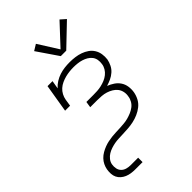

<svg xmlns="http://www.w3.org/2000/svg" viewBox="-283 -863 1167 1167"><g transform="rotate(-45 300.0 -280.0)"><path d="M152 205Q135 205 118 202.5Q101 200 85.5 193.5Q70 187 57.5 176Q45 165 38 150.5Q31 136 30 118.5Q29 101 32 83Q35 66 43 49.5Q51 33 64 19.5Q77 6 93.5 -3.5Q110 -13 127 -19.5Q144 -26 161 -29.5Q178 -33 195.5 -35Q213 -37 230.5 -37.5Q248 -38 265.5 -39Q283 -40 300.5 -41.5Q318 -43 335 -47.5Q352 -52 369 -59Q386 -66 401 -77Q416 -88 425.5 -104.5Q435 -121 437 -138Q441 -157 437 -176Q433 -195 422 -209Q411 -223 395 -232.5Q379 -242 361.5 -247.5Q344 -253 324.5 -254.5Q305 -256 286 -256H227L233 -295H293Q310 -295 327 -296Q344 -297 361.5 -301Q379 -305 396 -312Q413 -319 427.5 -330.5Q442 -342 451.5 -358Q461 -374 463 -391Q466 -409 463 -426Q460 -443 450 -456Q440 -469 425.5 -477.5Q411 -486 395 -491Q379 -496 361.5 -498Q344 -500 327 -500Q309 -500 291 -498Q273 -496 255.5 -491.5Q238 -487 220.5 -479Q203 -471 189 -458.5Q175 -446 166 -429Q157 -412 154 -394L147 -349H104L134 -530H177L168 -477Q183 -494 203 -506.5Q223 -519 245 -526Q267 -533 288.5 -535.5Q310 -538 332 -538Q355 -538 378 -535Q401 -532 422 -524.5Q443 -517 461 -504.5Q479 -492 490.5 -473.5Q502 -455 505.5 -432.5Q509 -410 506 -387Q502 -367 492.5 -347.5Q483 -328 466.5 -313.5Q450 -299 430.5 -290Q411 -281 391 -275Q412 -267 431.5 -254Q451 -241 463.5 -222Q476 -203 479.5 -179.5Q483 -156 479 -132Q475 -109 463.5 -87Q452 -65 432.5 -49.5Q413 -34 390 -24Q367 -14 343.5 -9Q320 -4 297 -2.5Q274 -1 251 0H250Q250 0 250 0Q250 0 250 0H249Q232 1 215 1.5Q198 2 181.5 5Q165 8 148 13.5Q131 19 116 28Q101 37 89.5 51.5Q78 66 75 83Q72 101 75.5 118Q79 135 90.5 146.5Q102 158 118.5 162.5Q135 167 152 167H216V205ZM320 -602 227 -738 266 -762 348 -632 472 -765 506 -735 367 -602Z"/></g></svg>

Font: Iosevka Curly Slab XLtExObl
Style: Regular
Weight: 200
Width: 7
Italic angle: -9°
Monospace: yes
Designer: Belleve Invis
Foundry: Belleve Invis
Version: Version 11.0.0; ttfautohint (v1.8.3)